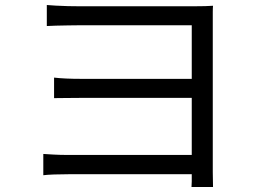

<svg xmlns="http://www.w3.org/2000/svg" viewBox="-20 -722 1040 767"><path d="M167 -702Q179 -701 203 -699.5Q227 -698 252 -697.5Q277 -697 293 -697H760Q781 -697 799.5 -697.5Q818 -698 831 -699Q830 -689 830 -673.5Q830 -658 830 -639V-35Q830 -19 830.5 -3.5Q831 12 831 25H745Q746 16 746 3Q746 -10 746 -26H254Q224 -26 196 -25Q168 -24 153 -22V-107Q168 -106 194.5 -104.5Q221 -103 253 -103H746V-331H306Q274 -331 244 -330.5Q214 -330 196 -330V-412Q238 -407 305 -407H746V-621H293Q277 -621 251.5 -620.5Q226 -620 202.5 -619.5Q179 -619 167 -618Z"/></svg>

Font: Chiron Sans HK TT
Style: Regular
Weight: 400
Designer: Ryoko NISHIZUKA 西塚涼子 (kana, bopomofo & ideographs); Paul D. Hunt (Latin, Greek & Cyrillic); Sandoll Communications 산돌커뮤니
Foundry: Adobe
Version: Version 2.022;hotconv 1.0.109;makeotfexe 2.5.65596